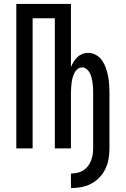

<svg xmlns="http://www.w3.org/2000/svg" viewBox="-20 -755 640 977"><path d="M341 202V128Q358 128 373.5 124.5Q389 121 403 112.5Q417 104 427 91Q437 78 443 63Q449 48 451.5 32Q454 16 454 0V-283Q454 -296 453.5 -308.5Q453 -321 451 -334Q449 -347 446 -359.5Q443 -372 437 -383.5Q431 -395 421 -403.5Q411 -412 398 -412Q385 -412 374.5 -403.5Q364 -395 358.5 -383.5Q353 -372 349.5 -359.5Q346 -347 344.5 -334Q343 -321 342 -308.5Q341 -296 341 -283V0H259V-662H146V0H63V-735H341V-414Q347 -428 355 -441Q363 -454 374 -464.5Q385 -475 399.5 -480.5Q414 -486 429 -486Q450 -486 469 -475Q488 -464 500 -446.5Q512 -429 519 -408.5Q526 -388 530 -367Q534 -346 535.5 -325Q537 -304 537 -283V0Q537 27 532.5 53.5Q528 80 516.5 104Q505 128 486.5 147.5Q468 167 444.5 179.5Q421 192 394.5 197Q368 202 341 202Z"/></svg>

Font: Iosevka Mono
Style: Regular
Weight: 400
Designer: Belleve Invis
Foundry: Belleve Invis
Version: Version 11.1.1